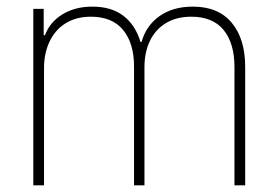

<svg xmlns="http://www.w3.org/2000/svg" viewBox="-20 -557 837 577"><path d="M80.1 -530.3H111.3V-451.2H115.2Q129.9 -490.7 167.7 -513.9Q205.6 -537.1 257.8 -537.1Q314.9 -537.1 351.1 -509.3Q387.2 -481.4 402.3 -430.7H405.3Q419.4 -480.5 459.7 -508.8Q500 -537.1 559.6 -537.1Q636.2 -537.1 676.5 -488.5Q716.8 -439.9 716.8 -356.4V0H684.6V-355.5Q684.6 -426.8 652.1 -466.8Q619.6 -506.8 554.7 -506.8Q510.3 -506.8 478.5 -487.5Q446.8 -468.3 430.4 -433.8Q414.1 -399.4 414.1 -354.5V0H382.8V-357.4Q382.8 -426.8 350.1 -466.8Q317.4 -506.8 252.9 -506.8Q209.5 -506.8 177.7 -487.3Q146 -467.8 129.2 -432.6Q112.3 -397.5 112.3 -352.5V0H80.1Z"/></svg>

Font: Pretendard JP Thin
Style: Regular
Weight: 100
Designer: Base glyphs from Inter by Rasmus Andersson; Hangeul glyphs from Noto Sans CJK(Source Han Sans) by Jang Soo-young and Kan
Foundry: Kil Hyung-jin
Version: Version 1.309